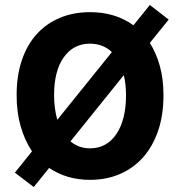

<svg xmlns="http://www.w3.org/2000/svg" viewBox="-20 -713 724 774"><path d="M343 12Q249 12 178 -36L116 41L40 -17L109 -103Q80 -146 63.5 -203Q47 -260 47 -329Q47 -409 68.5 -471.5Q90 -534 129 -576.5Q168 -619 222.5 -641.5Q277 -664 343 -664Q445 -664 518 -611L584 -693L660 -634L584 -540Q610 -499 624.5 -446.5Q639 -394 639 -329Q639 -249 617.5 -186Q596 -123 557 -79Q518 -35 463.5 -11.5Q409 12 343 12ZM198 -329Q198 -301 201.5 -276Q205 -251 211 -230L431 -503Q395 -537 343 -537Q276 -537 237 -482Q198 -427 198 -329ZM343 -115Q410 -115 449 -172.5Q488 -230 488 -329Q488 -374 479 -410L264 -143Q298 -115 343 -115Z"/></svg>

Font: TypoPRO Source Sans Pro
Style: Bold
Weight: 700
Designer: Paul D. Hunt
Foundry: Adobe Systems Incorporated
Version: Version 2.020;PS 2.000;hotconv 1.0.86;makeotf.lib2.5.63406